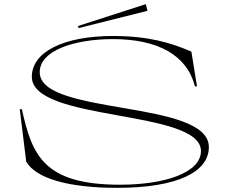

<svg xmlns="http://www.w3.org/2000/svg" viewBox="-20 -888 1089 923"><path d="M542 15C833 15 984 -61 984 -181C984 -410 175 -331 171 -539C169 -645 337 -700 523 -700C739 -700 879 -623 917 -473H927L900 -640C800 -683 693 -715 523 -715C287 -715 133 -639 133 -519C133 -301 946 -364 946 -162C946 -56 768 0 557 0C186 0 134 -146 85 -363H75L106 -111C153 -30 310 15 542 15ZM689 -836 681 -868 355 -763 358 -753Z"/></svg>

Font: Sprat Extended Thin
Style: Regular
Weight: 100
Width: 9
Designer: Ethan Nakache
Foundry: Collletttivo
Version: Version 2.000;Glyphs 3.2 (3217)